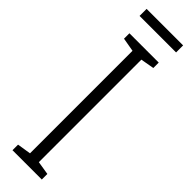

<svg xmlns="http://www.w3.org/2000/svg" viewBox="-289 -835 829 829"><g transform="rotate(45 125.5 -420.5)"><path d="M237 -841H14V-798H237ZM215 0V-34L153 -44V-670L215 -681V-714H36V-681L99 -670V-44L36 -34V0Z"/></g></svg>

Font: Noto Sans Myanmar UI ExtraCondensed Light
Style: Regular
Weight: 300
Width: 2
Designer: Monotype Design Team
Foundry: Monotype Imaging Inc.
Version: Version 2.103